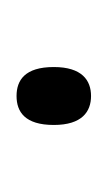

<svg xmlns="http://www.w3.org/2000/svg" viewBox="31 -155 130 232"><g transform="rotate(-90 96.0 -39.0)"><path d="M96 6C115 6 131 -5 131 -39C131 -74 115 -84 96 -84C77 -84 61 -74 61 -39C61 -5 77 6 96 6Z"/></g></svg>

Font: Noto Serif Thai SemiCondensed ExtraLight
Style: Regular
Weight: 200
Width: 4
Designer: Monotype Design Team
Foundry: Monotype Imaging Inc.
Version: Version 2.002